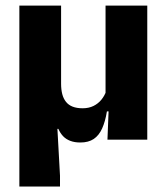

<svg xmlns="http://www.w3.org/2000/svg" viewBox="-20 -512 611 704"><path d="M520 -491.5V0H374L379 -126L367 -137V-491.5ZM204 -205Q204 -184 208.2 -167.2Q212.5 -150.5 221.8 -138.8Q231 -127 246.2 -121Q261.5 -115 283 -115Q305.5 -115 322.8 -123.5Q340 -132 351.8 -146.5Q363.5 -161 369.5 -178L397 -103.5H372Q366 -66.5 354.5 -41Q343 -15.5 323.8 -2.5Q304.5 10.5 274.5 10.5Q253.5 10.5 237.8 4.5Q222 -1.5 211.5 -12.5Q201 -23.5 194 -39.5H190.5L200 132V172H51V-491.5H204Z"/></svg>

Font: Anek Latin Medium
Style: Bold
Weight: 700
Version: Version 1.003